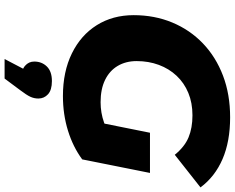

<svg xmlns="http://www.w3.org/2000/svg" viewBox="-113 -641 1022 836"><g transform="rotate(90 398.0 -223.0)"><path d="M398 14Q292 14 212.5 -25Q133 -64 89.5 -133.5Q46 -203 46 -294Q46 -385 78 -462Q110 -539 169 -595.5Q228 -652 309.5 -683Q391 -714 491 -714Q596 -714 672.5 -681Q749 -648 796 -585L654 -473Q619 -516 578 -533Q537 -550 482 -550Q428 -550 384.5 -532Q341 -514 310 -481Q279 -448 262.5 -403.5Q246 -359 246 -307Q246 -260 267 -224.5Q288 -189 328 -169.5Q368 -150 425 -150Q471 -150 513.5 -165Q556 -180 599 -215L674 -70Q620 -30 549 -8Q478 14 398 14ZM505 -101 558 -365H733L674 -70ZM237 268 308 132 320 195Q285 195 266.5 179Q248 163 248 139Q248 106 269.5 84Q291 62 333 62Q372 62 390.5 79Q409 96 409 121Q409 139 401.5 155.5Q394 172 372 201L322 268Z"/></g></svg>

Font: Montserrat Thin ExtraBold
Style: Italic
Weight: 800
Italic angle: -11.3°
Version: Version 9.000